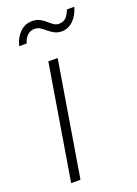

<svg xmlns="http://www.w3.org/2000/svg" viewBox="-141 -792 605 850"><g transform="rotate(-20 161.0 -366.5)"><path d="M41.5 0 130.9 -541H174.8L85.4 0ZM233.4 -645.5Q213.9 -645.5 199.2 -653.3Q184.6 -661.1 172.6 -671.4Q160.6 -681.6 148.9 -689.5Q137.2 -697.3 122.6 -697.3Q102.1 -697.3 87.6 -683.6Q73.2 -669.9 68.4 -648.4H32.7Q41.5 -685.5 65.7 -709.5Q89.8 -733.4 123.5 -733.4Q145 -733.4 159.7 -725.3Q174.3 -717.3 185.8 -707Q197.3 -696.8 208.3 -689Q219.2 -681.2 233.4 -681.2Q252 -681.2 264.6 -692.4Q277.3 -703.6 286.6 -729H321.8Q310.5 -690.4 287.1 -668Q263.7 -645.5 233.4 -645.5Z"/></g></svg>

Font: Inter 17pt ExtraLight
Style: Italic
Weight: 250
Italic angle: -9.3988°
Version: Version 4.001;git-66647c0bb